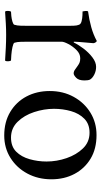

<svg xmlns="http://www.w3.org/2000/svg" viewBox="195 -665 477 907"><g transform="rotate(90 433.5 -211.5)"><path d="M296 -427Q315 -427 332 -418.5Q349 -410 356 -398Q358 -394 359 -387Q360 -380 360 -372Q360 -345 347.5 -333Q335 -321 327 -321Q317 -321 308 -328Q299 -335 291 -340Q284 -345 276.5 -348.5Q269 -352 255 -352Q234 -352 216.5 -334.5Q199 -317 188 -296Q177 -275 177 -264V-113Q177 -91 177.5 -72Q178 -53 182 -41Q184 -36 202 -32Q220 -28 240 -26.5Q260 -25 266 -25Q269 -21 269.5 -11Q270 -1 266 3Q236 1 205 -0.5Q174 -2 145 -2Q117 -2 91 -0.5Q65 1 35 3Q31 -1 31.5 -11Q32 -21 35 -25Q41 -25 55.5 -26.5Q70 -28 83 -32Q96 -36 97 -41Q101 -53 101.5 -72Q102 -91 102 -113V-295Q102 -305 101.5 -321Q101 -337 97 -346Q94 -355 80 -358.5Q66 -362 52 -362.5Q38 -363 34 -363Q33 -365 32 -375Q31 -385 34 -389Q72 -394 108 -404Q144 -414 173 -430Q177 -430 180.5 -424Q184 -418 184 -414Q184 -411 182 -391Q180 -371 178.5 -350.5Q177 -330 177 -324Q177 -321 178.5 -321Q180 -321 181 -322Q191 -343 209.5 -367.5Q228 -392 251 -409.5Q274 -427 296 -427Z M618 -429Q683 -429 729.5 -401Q776 -373 801.5 -325Q827 -277 827 -216Q827 -153 800 -102.5Q773 -52 726 -22.5Q679 7 620 7Q556 7 508.5 -21.5Q461 -50 435.5 -98.5Q410 -147 410 -208Q410 -271 437.5 -321Q465 -371 512 -400Q559 -429 618 -429ZM607 -396Q566 -396 541 -371.5Q516 -347 505 -308.5Q494 -270 494 -228Q494 -181 509.5 -134Q525 -87 555.5 -56Q586 -25 630 -25Q672 -25 696.5 -49.5Q721 -74 732 -113Q743 -152 743 -193Q743 -241 727 -287.5Q711 -334 681 -365Q651 -396 607 -396Z"/></g></svg>

Font: Amiri Quran
Style: Regular
Weight: 400
Designer: Khaled Hosny
Version: Version 0.117